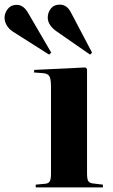

<svg xmlns="http://www.w3.org/2000/svg" viewBox="-122 -820 494 840"><path d="M272 -581.1 125 -683.1Q86.9 -710.4 86.9 -743.2Q86.9 -765.1 100.6 -782.5Q114.3 -799.8 139.2 -799.8Q170.9 -799.8 188 -766.1L280.8 -589.8ZM92.8 -581.1 -64.9 -681.2Q-82 -691.9 -92 -708.5Q-102.1 -725.1 -102.1 -742.2Q-102.1 -762.7 -88.1 -780.8Q-74.2 -798.8 -48.8 -798.8Q-20 -798.8 0 -765.1L102.1 -589.8ZM34.2 0V-12.2L76.2 -16.1Q90.8 -17.6 95.9 -26.9Q101.1 -36.1 101.1 -62V-439.9Q101.1 -473.6 94.5 -485.8Q87.9 -498 65.9 -500L26.9 -502.9L27.8 -514.2L252 -524.9L258.8 -518.1V-60.1Q258.8 -35.6 264.6 -27.1Q270.5 -18.6 287.1 -17.1L328.1 -12.2V0Z"/></svg>

Font: Display Regular
Style: Bold
Weight: 700
Designer: Latin by Veronika Burian and Jose Scaglione. Greek by Irene Vlachou. Cyrillic by Vera Evstafieva.
Foundry: TypeTogether
Version: Version 3.002